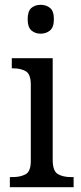

<svg xmlns="http://www.w3.org/2000/svg" viewBox="-20 -778 338 798"><path d="M149 -638Q126 -638 110.5 -651.5Q95 -665 95 -698Q95 -732 110.5 -745Q126 -758 149 -758Q172 -758 188 -745Q204 -732 204 -698Q204 -665 188 -651.5Q172 -638 149 -638ZM21 0V-42H33Q64 -42 86 -53.5Q108 -65 108 -109V-426Q108 -470 87 -482Q66 -494 35 -494H29V-536H199V-114Q199 -67 220.5 -54.5Q242 -42 274 -42H286V0Z"/></svg>

Font: Noto Serif Sinhala SemiCondensed
Style: Regular
Weight: 400
Width: 4
Designer: Jelle Bosma - Monotype Design Team
Foundry: Monotype Imaging Inc.
Version: Version 2.007; ttfautohint (v1.8.4.7-5d5b)